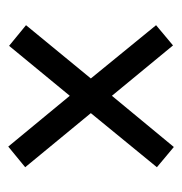

<svg xmlns="http://www.w3.org/2000/svg" viewBox="-8 -591 441 465"><g transform="rotate(-90 212.5 -358.5)"><path d="M89 -158 40 -199 171 -359 40 -518 90 -559 213 -410 334 -557 384 -516 255 -359 384 -201 335 -160 213 -308Z"/></g></svg>

Font: Noto Serif Tamil ExtraCondensed
Style: Bold
Weight: 700
Width: 2
Designer: Indian Type Foundry, Tom Grace, and the Monotype Design Team
Foundry: Monotype Imaging Inc.
Version: Version 2.004; ttfautohint (v1.8.4.7-5d5b)